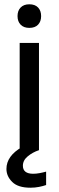

<svg xmlns="http://www.w3.org/2000/svg" viewBox="-20 -700 273 895"><path d="M71.7 0V-500H161.7V0ZM116.7 -570Q90.8 -570 76.2 -585Q61.7 -600 61.7 -625Q61.7 -650 76.2 -665Q90.8 -680 116.7 -680Q143.3 -680 157.5 -665Q171.7 -650 171.7 -625Q171.7 -600 157.5 -585Q143.3 -570 116.7 -570ZM121.7 175Q64.2 175 37.1 148.3Q10 121.7 10 87.5Q10 26.7 83.3 -15L161.7 -5V0Q131.7 10 109.2 28.8Q86.7 47.5 86.7 72.5Q86.7 110 135 110Q148.3 110 164.2 107.1Q180 104.2 195 100V162.5Q180.8 167.5 162.1 171.2Q143.3 175 121.7 175Z"/></svg>

Font: Familjen Grotesk GF
Style: Regular
Weight: 400
Designer: Anders Wikstroem, Jonas Baeckman, Matilda Gysing, Kristian Moeller
Foundry: Familjen STHLM AB
Version: Version 2.000; Beta; Release 4; Build 6